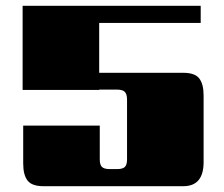

<svg xmlns="http://www.w3.org/2000/svg" viewBox="-20 -642 772 662"><path d="M322 -391H612Q652 -391 667 -371.5Q682 -352 682 -313V-83Q682 0 612 0H130Q90 0 75 -19.5Q60 -39 60 -78V-209H324V-92Q324 -74 331.5 -66.5Q339 -59 358 -59H384Q403 -59 410.5 -66.5Q418 -74 418 -92V-299Q418 -317 410.5 -325Q403 -333 384 -333H322V-332H58V-622H672V-563H322Z"/></svg>

Font: Sarpanch Black
Style: Regular
Weight: 900
Designer: Manushi Parikh (Devanagari and Latin), Jyotish Sonowal (Devanagari)
Foundry: Indian Type Foundry
Version: Version 2.004;PS 1.0;hotconv 1.0.78;makeotf.lib2.5.61930; tt